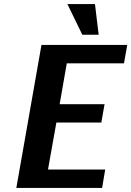

<svg xmlns="http://www.w3.org/2000/svg" viewBox="-20 -920 643 940"><path d="M60 0 183 -700H603L587 -610H307L272 -410H492L476 -320H256L215 -90H495L480 0ZM383 -750 310 -900H445L463 -750Z"/></svg>

Font: Scada
Style: Bold Italic
Weight: 700
Italic angle: -10°
Version: Version 4.000